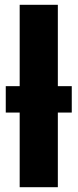

<svg xmlns="http://www.w3.org/2000/svg" viewBox="-20 -780 323 800"><path d="M62 0V-311H4V-421H62V-760H221V-421H279V-311H221V0Z"/></svg>

Font: Noto Sans Display SemiCondensed Extra
Style: Regular
Weight: 800
Width: 4
Designer: Monotype Design Team
Foundry: Monotype Imaging Inc.
Version: Version 1.900